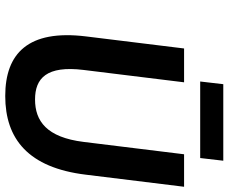

<svg xmlns="http://www.w3.org/2000/svg" viewBox="-88 -752 852 715"><g transform="rotate(90 337.5 -394.0)"><path d="M337 12C497 12 604 -74 630 -288L675 -654H554L508 -280C491 -142 430 -99 350 -99C271 -99 223 -142 240 -280L286 -654H160L115 -288C89 -74 178 12 337 12ZM568 -714 578 -800H293L283 -714Z"/></g></svg>

Font: Falling Sky
Style: MedObl
Weight: 500
Designer: Paul D. Hunt
Foundry: Adobe Systems Incorporated
Version: Version 1.02